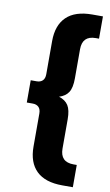

<svg xmlns="http://www.w3.org/2000/svg" viewBox="-101 -792 594 1036"><g transform="rotate(10 195.5 -274.0)"><path d="M318 194Q224 194 176.5 148Q129 102 129 15V-166Q129 -190 117 -201.5Q105 -213 85 -213H52V-335H85Q105 -335 117 -346.5Q129 -358 129 -382V-563Q129 -650 176.5 -696Q224 -742 318 -742H376V-620H358Q285 -620 285 -546V-386Q285 -335 269 -310Q253 -285 218 -274Q253 -263 269 -238Q285 -213 285 -162V-2Q285 72 358 72H376V194Z"/></g></svg>

Font: Montserrat
Style: Bold
Weight: 700
Designer: Julieta Ulanovsky
Foundry: Julieta Ulanovsky
Version: Version 9.000; ttfautohint (v1.8.4.7-5d5b)